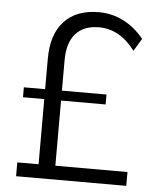

<svg xmlns="http://www.w3.org/2000/svg" viewBox="-51 -746 642 790"><g transform="rotate(5 270.0 -351.0)"><path d="M202.1 -326.2V-57.1H500V0H44.9V-57.1H132.8V-326.2H44.9V-367.2H132.8V-493.2Q132.8 -593.8 183.1 -647.9Q233.4 -702.1 326.2 -702.1Q379.9 -702.1 428 -677.7Q476.1 -653.3 512.2 -607.9L481 -556.2Q418.5 -640.1 332 -640.1Q268.6 -640.1 235.4 -602.5Q202.1 -564.9 202.1 -492.2V-367.2H386.2V-326.2Z"/></g></svg>

Font: Montserrat arm Light
Style: Regular
Weight: 300
Designer: Julieta Ulanovsky
Foundry: Julieta Ulanovsky
Version: Version 6.000;PS 006.000;hotconv 1.0.88;makeotf.lib2.5.64775